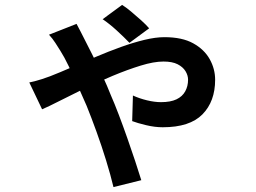

<svg xmlns="http://www.w3.org/2000/svg" viewBox="-20 -674 1040 780"><path d="M506 -500Q484 -523 454.5 -550Q425 -577 397 -596L476 -654Q491 -645 512 -627.5Q533 -610 553 -592Q573 -574 586 -559ZM291 -577Q298 -563 306.5 -547.5Q315 -532 320 -521Q334 -494 354.5 -453Q375 -412 395.5 -368Q416 -324 430 -288Q445 -254 462.5 -208Q480 -162 497 -113.5Q514 -65 529 -20Q544 25 554 58L441 86Q429 36 411 -22.5Q393 -81 372 -139Q351 -197 332 -244Q315 -283 296 -325.5Q277 -368 259 -405.5Q241 -443 225 -468Q217 -481 205 -499.5Q193 -518 179 -533ZM99 -339Q127 -345 150 -352.5Q173 -360 183 -364Q224 -380 272 -401Q320 -422 370.5 -443.5Q421 -465 471 -483Q521 -501 566.5 -512Q612 -523 648 -523Q720 -523 765 -498Q810 -473 832 -433.5Q854 -394 854 -350Q854 -262 802.5 -209.5Q751 -157 641 -157Q609 -157 573.5 -165.5Q538 -174 517 -182L520 -286Q546 -274 577 -266.5Q608 -259 634 -259Q673 -259 697 -270.5Q721 -282 732.5 -303Q744 -324 744 -350Q744 -368 733.5 -385Q723 -402 701.5 -413Q680 -424 644 -424Q605 -424 551.5 -407.5Q498 -391 438 -366Q378 -341 321.5 -313.5Q265 -286 220 -263Q175 -240 151 -230Z"/></svg>

Font: Noto Sans KR SemiBold
Style: Regular
Weight: 600
Designer: Ryoko NISHIZUKA  (kana, bopomofo & ideographs); Paul D. Hunt (Latin, Greek & Cyrillic); Sandoll Communications , Soo-you
Foundry: Adobe
Version: Version 2.004-H2;hotconv 1.0.118;makeotfexe 2.5.65603